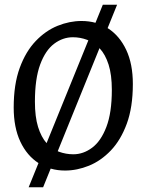

<svg xmlns="http://www.w3.org/2000/svg" viewBox="-20 -713 614 816"><path d="M101.7 83 417 -693H477.7L163.2 83ZM256.5 11.8Q193.3 11.8 143.9 -19.7Q94.5 -51.3 66.3 -111.3Q38.2 -171.3 38.2 -256Q38.2 -354.6 63.8 -424.4Q89.4 -494.3 131.7 -538.5Q173.9 -582.7 224.8 -603.3Q275.7 -623.8 326.2 -623.8Q390.5 -623.8 439.4 -592.3Q488.3 -560.7 516.4 -501.1Q544.6 -441.4 544.6 -356Q544.6 -257.4 519 -187.6Q493.3 -117.7 451.1 -73.5Q408.8 -29.3 357.9 -8.7Q307.1 11.8 256.5 11.8ZM291.7 -57.3Q334.1 -57.3 371.5 -85.2Q409 -113.1 432.1 -173.5Q455.3 -234 455.3 -330.9Q455.3 -395.2 441.5 -438.4Q427.7 -481.6 404 -507Q380.2 -532.4 350.6 -543.6Q320.9 -554.7 289.7 -554.7Q247.1 -554.7 210.2 -527.1Q173.2 -499.4 150.8 -439Q128.4 -378.5 128.4 -281.1Q128.4 -216.7 141.8 -173.4Q155.3 -130.2 178 -104.6Q200.8 -79.1 230.4 -68.2Q260 -57.3 291.7 -57.3Z"/></svg>

Font: Ancizar Sans Thin
Style: Italic
Weight: 100
Italic angle: -4°
Designer: Cesar Puertas, Viviana Monsalve, Julian Moncada, Julian Prieto, Jose Castro, Mariel Hernandez, Felipe Aragon, Sara Alarc
Version: Version 8.100